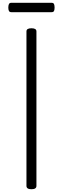

<svg xmlns="http://www.w3.org/2000/svg" viewBox="-20 -1352 454 1386"><path d="M207 14Q189 14 180 8Q171 2 171 -10V-1125Q171 -1137 180 -1142.5Q189 -1148 207 -1148Q225 -1148 234 -1142.5Q243 -1137 243 -1125V-10Q243 2 234 8Q225 14 207 14ZM63 -1264Q49 -1264 44.5 -1273Q40 -1282 40 -1297Q40 -1313 44.5 -1322.5Q49 -1332 63 -1332H351Q366 -1332 370 -1322.5Q374 -1313 374 -1297Q374 -1282 370 -1273Q366 -1264 351 -1264Z"/></svg>

Font: Playwrite CL Light
Style: Regular
Weight: 300
Designer: Veronika Burian, José Scaglione
Foundry: TypeTogether
Version: Version 1.002